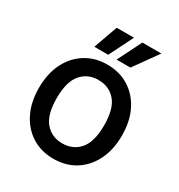

<svg xmlns="http://www.w3.org/2000/svg" viewBox="-173 -843 908 972"><g transform="rotate(30 280.5 -357.5)"><path d="M280 10Q209 10 154.5 -24Q100 -58 69 -120Q38 -182 38 -265Q38 -349 69 -410.5Q100 -472 154.5 -506Q209 -540 280 -540Q352 -540 406.5 -506Q461 -472 492 -410.5Q523 -349 523 -265Q523 -182 492 -120Q461 -58 406.5 -24Q352 10 280 10ZM280 -80Q343 -80 381 -124.5Q419 -169 419 -265Q419 -361 381 -405.5Q343 -450 280 -450Q218 -450 180 -405.5Q142 -361 142 -265Q142 -169 180 -124.5Q218 -80 280 -80ZM307 -585 377 -725H488L388 -585ZM177 -585 227 -725H328L258 -585Z"/></g></svg>

Font: Radio Canada Big
Style: Regular
Weight: 400
Designer: Étienne Aubert Bonn
Foundry: Coppers and Brasses
Version: Version 1.001